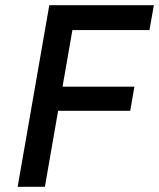

<svg xmlns="http://www.w3.org/2000/svg" viewBox="-20 -720 613 740"><path d="M153 0 204 -293H482L498 -386H221L259 -604H556L573 -700H170L48 0Z"/></svg>

Font: Fixel Display 20240404 Medium
Style: Italic
Weight: 500
Italic angle: -10°
Designer: AlfaBravo + MacPaw
Foundry: Kyrylo Tkachov, Marchela Mozhyna, Serhii Makarenko, Maria Weinstein, Zakhar Kryvoshyya
Version: Version 1.211;Glyphs 3.2 (3225)